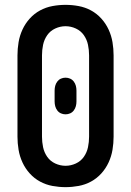

<svg xmlns="http://www.w3.org/2000/svg" viewBox="-20 -763 540 791"><path d="M250 8Q223 8 196 3Q169 -2 145 -15Q121 -28 102.5 -48.5Q84 -69 72.5 -94Q61 -119 56.5 -146Q52 -173 52 -200V-535Q52 -562 56.5 -589Q61 -616 72.5 -641Q84 -666 102.5 -686.5Q121 -707 145 -720Q169 -733 196 -738Q223 -743 250 -743Q277 -743 304 -738Q331 -733 355 -720Q379 -707 397.5 -686.5Q416 -666 427.5 -641Q439 -616 443.5 -589Q448 -562 448 -535V-200Q448 -173 443.5 -146Q439 -119 427.5 -94Q416 -69 397.5 -48.5Q379 -28 355 -15Q331 -2 304 3Q277 8 250 8ZM250 -80Q272 -80 292.5 -89.5Q313 -99 325.5 -117Q338 -135 342.5 -156.5Q347 -178 347 -200V-535Q347 -557 342.5 -578.5Q338 -600 325.5 -618Q313 -636 292.5 -645.5Q272 -655 250 -655Q228 -655 207.5 -645.5Q187 -636 174.5 -618Q162 -600 157.5 -578.5Q153 -557 153 -535V-200Q153 -178 157.5 -156.5Q162 -135 174.5 -117Q187 -99 207.5 -89.5Q228 -80 250 -80ZM250 -292Q240 -292 231 -296Q222 -300 216 -308Q210 -316 207.5 -325.5Q205 -335 205 -345V-390Q205 -400 207.5 -409.5Q210 -419 216 -427Q222 -435 231 -439Q240 -443 250 -443Q260 -443 269 -439Q278 -435 284 -427Q290 -419 292.5 -409.5Q295 -400 295 -390V-345Q295 -335 292.5 -325.5Q290 -316 284 -308Q278 -300 269 -296Q260 -292 250 -292Z"/></svg>

Font: Iosevka SS18 Semibold
Style: Regular
Weight: 600
Monospace: yes
Designer: Belleve Invis
Foundry: Belleve Invis
Version: Version 25.1.1; ttfautohint (v1.8.4)